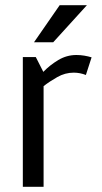

<svg xmlns="http://www.w3.org/2000/svg" viewBox="-20 -720 392 740"><path d="M311 -431Q288 -440 264 -440Q231 -440 201 -423Q171 -406 148 -388V0H68V-500H118L147 -443Q172 -469 204.5 -488.5Q237 -508 274 -508H275Q290 -508 305 -505.5Q320 -503 333 -499ZM315 -700 185 -557H111L210 -700Z"/></svg>

Font: Epunda Sans
Style: Regular
Weight: 400
Designer: Simon Atzbach
Foundry: typofactur
Version: Version 2.204; ttfautohint (v1.8.4.7-5d5b)